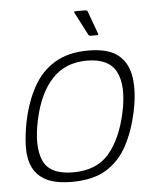

<svg xmlns="http://www.w3.org/2000/svg" viewBox="-48 -669 585 715"><g transform="rotate(-5 244.0 -311.0)"><path d="M193 5Q133 5 98 -12.5Q63 -30 47.5 -62Q32 -94 32.5 -138Q33 -182 44 -236Q59 -307 89 -361.5Q119 -416 169.5 -446.5Q220 -477 295 -477Q371 -477 407.5 -446.5Q444 -416 451.5 -361.5Q459 -307 444 -236Q429 -165 400 -110.5Q371 -56 321.5 -25.5Q272 5 193 5ZM200 -30Q288 -30 334.5 -84.5Q381 -139 402 -236Q423 -334 396 -387Q369 -440 287 -440Q206 -440 156.5 -387Q107 -334 86 -236Q65 -138 89 -84Q113 -30 200 -30ZM308 -531Q304 -531 301 -535L256 -622Q255 -624 256 -625.5Q257 -627 259 -627H297Q300 -627 302.5 -626Q305 -625 306 -622L337 -537Q339 -531 334 -531Z"/></g></svg>

Font: Glory ExtraLight
Style: Italic
Weight: 250
Italic angle: -12°
Version: Version 1.011